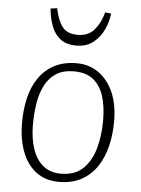

<svg xmlns="http://www.w3.org/2000/svg" viewBox="-54 -797 625 853"><g transform="rotate(5 258.5 -370.0)"><path d="M240 14Q181 14 139.5 -17Q98 -48 76.5 -104Q55 -160 55 -235Q55 -293 67 -344Q79 -395 105.5 -434Q132 -473 174 -495.5Q216 -518 275 -518Q329 -518 371 -489Q413 -460 437.5 -406Q462 -352 462 -274Q462 -217 449.5 -165Q437 -113 410.5 -73Q384 -33 342 -9.5Q300 14 240 14ZM246 -23Q309 -23 345.5 -58.5Q382 -94 397.5 -151.5Q413 -209 413 -275Q413 -337 398.5 -383Q384 -429 352 -455Q320 -481 265 -481Q218 -481 187 -461.5Q156 -442 137.5 -407Q119 -372 111.5 -326.5Q104 -281 104 -229Q104 -167 120 -120.5Q136 -74 167.5 -48.5Q199 -23 246 -23ZM265 -596Q221 -596 194.5 -616Q168 -636 154.5 -671Q141 -706 137 -750L166 -754Q177 -700 198.5 -672Q220 -644 267 -644Q315 -644 342 -676.5Q369 -709 380 -754L407 -751Q403 -714 386.5 -678.5Q370 -643 340 -619.5Q310 -596 265 -596Z"/></g></svg>

Font: Literata 18pt ExtraLight
Style: Italic
Weight: 250
Italic angle: -2°
Designer: Latin by Veronika Burian and Jose Scaglione. Greek by Irene Vlachou. Cyrillic by Vera Evstafieva
Foundry: TypeTogether
Version: Version 3.103;gftools[0.9.29]